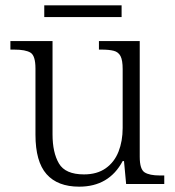

<svg xmlns="http://www.w3.org/2000/svg" viewBox="-20 -690 658 720"><path d="M277 10Q196 10 154.5 -37Q113 -84 113 -185V-433Q113 -481 94.5 -492.5Q76 -504 33 -504H19V-536H177V-186Q177 -118 201 -77Q225 -36 295 -36Q344 -36 376.5 -59Q409 -82 424.5 -121.5Q440 -161 440 -210V-431Q440 -464 432 -479.5Q424 -495 406.5 -499.5Q389 -504 361 -504H351V-536H504V-102Q504 -55 522.5 -43.5Q541 -32 579 -32H596V0H453L445 -86H440Q389 10 277 10ZM146 -626V-670H436V-626Z"/></svg>

Font: Noto Serif Gurmukhi Light
Style: Regular
Weight: 300
Designer: Vaibhav Singh and the Monotype Design Team
Foundry: Monotype Imaging Inc.
Version: Version 2.004; ttfautohint (v1.8.4.7-5d5b)